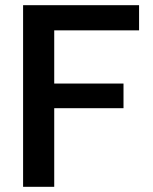

<svg xmlns="http://www.w3.org/2000/svg" viewBox="-20 -720 588 740"><path d="M69 0V-700H516V-603H189V-398H456V-303H189V0Z"/></svg>

Font: DM Sans 24pt SemiBold
Style: Regular
Weight: 600
Designer: Colophon Foundry, Jonny Pinhorn
Foundry: Colophon Foundry
Version: Version 4.004;gftools[0.9.30]